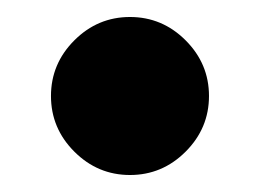

<svg xmlns="http://www.w3.org/2000/svg" viewBox="-20 -194 306 226"><path d="M133 12Q95 12 67.5 -15.5Q40 -43 40 -81Q40 -119 67.5 -146.5Q95 -174 133 -174Q171 -174 198.5 -146.5Q226 -119 226 -81Q226 -43 198.5 -15.5Q171 12 133 12Z"/></svg>

Font: MuseoModerno SemiBold
Style: Regular
Weight: 600
Designer: Pablo Cosgaya, Héctor Gatti, Marcela Romero, and the Authors of The MuseoModerno Project.
Foundry: Omnibus-Type Team
Version: Version 1.001